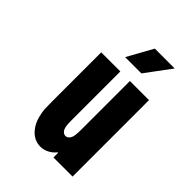

<svg xmlns="http://www.w3.org/2000/svg" viewBox="-258 -1045 1184 1184"><g transform="rotate(45 333.5 -453.5)"><path d="M291.7 -750 384.1 -916.7H557.3L433.6 -750ZM313.2 10.4Q243.5 10.4 200.5 -59.2Q184.9 -85.3 176.8 -119.1Q168.6 -153 167.6 -175.5Q166.7 -197.9 166.7 -238.9V-666.7H333.3V-238.9Q333.3 -186.2 343.1 -168Q355.5 -145.8 375 -145.8Q394.5 -145.8 406.9 -168Q416.7 -186.2 416.7 -238.9V-666.7H583.3V0H416.7V-40.4H412.1Q393.9 -16.9 367.2 -3.3Q340.5 10.4 313.2 10.4Z"/></g></svg>

Font: TypoPRO Monoid
Style: Bold
Weight: 700
Width: 4
Monospace: yes
Designer: Andreas Larsen (@larsenwork)
Version: Version 0.61